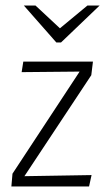

<svg xmlns="http://www.w3.org/2000/svg" viewBox="-20 -672 385 692"><path d="M21 0 25 -46 267 -414 58 -412 64 -450H315L309 -401L68 -37L310 -41L301 0ZM183 -519 66 -652H108L196 -570L295 -652H339L200 -519Z"/></svg>

Font: Ancizar Sans Thin
Style: Italic
Weight: 100
Italic angle: -4°
Designer: Cesar Puertas, Viviana Monsalve, Julian Moncada, Julian Prieto, Jose Castro, Mariel Hernandez, Felipe Aragon, Sara Alarc
Version: Version 8.100